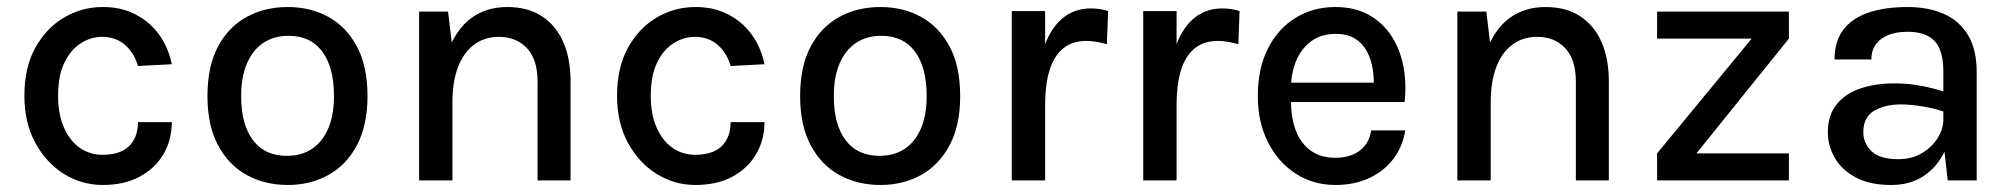

<svg xmlns="http://www.w3.org/2000/svg" viewBox="-20 -514 5734 547"><path d="M272.5 13Q213.5 13 162.8 -18.2Q112 -49.5 80.8 -106.8Q49.5 -164 49.5 -241Q49.5 -322 80.8 -378.2Q112 -434.5 162.8 -464.2Q213.5 -494 272.5 -494Q316 -494 350 -480.2Q384 -466.5 408.5 -443.5Q433 -420.5 448.2 -391.2Q463.5 -362 469.5 -331L373 -326Q362.5 -363 336.2 -386Q310 -409 271.5 -409Q239 -409 210.2 -390.8Q181.5 -372.5 163.5 -335.5Q145.5 -298.5 145.5 -241Q145.5 -188.5 162.2 -150.5Q179 -112.5 207.5 -92.8Q236 -73 271.5 -73Q322.5 -73 347.8 -97.8Q373 -122.5 373 -166H469.5Q469.5 -115.5 445.8 -75Q422 -34.5 378.2 -10.8Q334.5 13 272.5 13Z M800 13Q734.5 13 682.8 -15.5Q631 -44 601 -100.5Q571 -157 571 -240Q571 -325 601 -381.2Q631 -437.5 682.8 -465.8Q734.5 -494 800 -494Q864.5 -494 915.8 -465.8Q967 -437.5 997 -381.2Q1027 -325 1027 -240Q1027 -157 997 -100.5Q967 -44 915.8 -15.5Q864.5 13 800 13ZM797 -70Q839 -70 869 -90Q899 -110 915.2 -148.2Q931.5 -186.5 931.5 -240Q931.5 -322 898.2 -367Q865 -412 802.5 -412Q760.5 -412 730.2 -391.8Q700 -371.5 683.5 -333.2Q667 -295 667 -240Q667 -159 700.8 -114.5Q734.5 -70 797 -70Z M1511.5 0V-282Q1511.5 -344.5 1481.2 -376.8Q1451 -409 1401 -409Q1361 -409 1331.2 -387.2Q1301.5 -365.5 1285.2 -323.8Q1269 -282 1269 -222H1235Q1235 -310.5 1257.8 -371Q1280.5 -431.5 1323 -462.8Q1365.5 -494 1425.5 -494Q1483.5 -494 1523.8 -467.8Q1564 -441.5 1584.8 -394Q1605.5 -346.5 1605.5 -282V0ZM1174 0V-481H1256.5L1269 -377V0Z M1961 13Q1902 13 1851.2 -18.2Q1800.5 -49.5 1769.2 -106.8Q1738 -164 1738 -241Q1738 -322 1769.2 -378.2Q1800.5 -434.5 1851.2 -464.2Q1902 -494 1961 -494Q2004.5 -494 2038.5 -480.2Q2072.5 -466.5 2097 -443.5Q2121.5 -420.5 2136.8 -391.2Q2152 -362 2158 -331L2061.5 -326Q2051 -363 2024.8 -386Q1998.5 -409 1960 -409Q1927.5 -409 1898.8 -390.8Q1870 -372.5 1852 -335.5Q1834 -298.5 1834 -241Q1834 -188.5 1850.8 -150.5Q1867.5 -112.5 1896 -92.8Q1924.5 -73 1960 -73Q2011 -73 2036.2 -97.8Q2061.5 -122.5 2061.5 -166H2158Q2158 -115.5 2134.2 -75Q2110.5 -34.5 2066.8 -10.8Q2023 13 1961 13Z M2488.5 13Q2423 13 2371.2 -15.5Q2319.5 -44 2289.5 -100.5Q2259.5 -157 2259.5 -240Q2259.5 -325 2289.5 -381.2Q2319.5 -437.5 2371.2 -465.8Q2423 -494 2488.5 -494Q2553 -494 2604.2 -465.8Q2655.5 -437.5 2685.5 -381.2Q2715.5 -325 2715.5 -240Q2715.5 -157 2685.5 -100.5Q2655.5 -44 2604.2 -15.5Q2553 13 2488.5 13ZM2485.5 -70Q2527.5 -70 2557.5 -90Q2587.5 -110 2603.8 -148.2Q2620 -186.5 2620 -240Q2620 -322 2586.8 -367Q2553.5 -412 2491 -412Q2449 -412 2418.8 -391.8Q2388.5 -371.5 2372 -333.2Q2355.5 -295 2355.5 -240Q2355.5 -159 2389.2 -114.5Q2423 -70 2485.5 -70Z M2862.5 0V-482.5H2957.5V0ZM2931.5 -215Q2931.5 -308 2950.8 -369Q2970 -430 3004.8 -460Q3039.5 -490 3086.5 -490Q3100.5 -490 3112.8 -488.2Q3125 -486.5 3137 -482.5L3133.5 -388Q3120 -392 3104 -394.8Q3088 -397.5 3075.5 -397.5Q3034.5 -397.5 3008.2 -375.5Q2982 -353.5 2969.8 -312.8Q2957.5 -272 2957.5 -215Z M3237 0V-482.5H3332V0ZM3306 -215Q3306 -308 3325.2 -369Q3344.5 -430 3379.2 -460Q3414 -490 3461 -490Q3475 -490 3487.2 -488.2Q3499.5 -486.5 3511.5 -482.5L3508 -388Q3494.5 -392 3478.5 -394.8Q3462.5 -397.5 3450 -397.5Q3409 -397.5 3382.8 -375.5Q3356.5 -353.5 3344.2 -312.8Q3332 -272 3332 -215Z M3784 13Q3722 13 3672 -19Q3622 -51 3592.8 -108Q3563.5 -165 3563.5 -240.5Q3563.5 -319.5 3592.5 -376.2Q3621.5 -433 3671.5 -463.5Q3721.5 -494 3784 -494Q3840 -494 3880 -471.5Q3920 -449 3944.8 -410.5Q3969.5 -372 3978.5 -323.5Q3987.5 -275 3981.5 -223.5H3639.5V-278.5H3916.5L3893.5 -263.5Q3895 -290 3890.8 -317.2Q3886.5 -344.5 3874.5 -367.2Q3862.5 -390 3840.8 -403.8Q3819 -417.5 3785.5 -417.5Q3744 -417.5 3715.5 -396.5Q3687 -375.5 3672.5 -340.2Q3658 -305 3658 -263V-224.5Q3658 -178 3671.8 -142Q3685.5 -106 3713.8 -85.2Q3742 -64.5 3784 -64.5Q3825.5 -64.5 3852.8 -84Q3880 -103.5 3886.5 -142.5H3983.5Q3976 -95.5 3949 -60.5Q3922 -25.5 3879.8 -6.2Q3837.5 13 3784 13Z M4469.5 0V-282Q4469.5 -344.5 4439.2 -376.8Q4409 -409 4359 -409Q4319 -409 4289.2 -387.2Q4259.5 -365.5 4243.2 -323.8Q4227 -282 4227 -222H4193Q4193 -310.5 4215.8 -371Q4238.5 -431.5 4281 -462.8Q4323.5 -494 4383.5 -494Q4441.5 -494 4481.8 -467.8Q4522 -441.5 4542.8 -394Q4563.5 -346.5 4563.5 -282V0ZM4132 0V-481H4214.5L4227 -377V0Z M4701 0V-77L4970.5 -404H4701V-481H5076.5V-404L4813 -77H5076.5V0Z M5529 0 5516.5 -110.5V-311Q5516.5 -370 5491.8 -396.8Q5467 -423.5 5414.5 -423.5Q5384.5 -423.5 5361.2 -414.8Q5338 -406 5324.8 -388.5Q5311.5 -371 5311.5 -344.5H5206.5Q5206.5 -397.5 5232.5 -430.5Q5258.5 -463.5 5305.2 -478.8Q5352 -494 5414.5 -494Q5473 -494 5517.2 -474.8Q5561.5 -455.5 5586.5 -414.5Q5611.5 -373.5 5611.5 -308.5V0ZM5367.5 13Q5307 13 5267 -8.5Q5227 -30 5207.2 -64.2Q5187.5 -98.5 5187.5 -137.5Q5187.5 -185 5211.8 -215.8Q5236 -246.5 5279 -261.5Q5322 -276.5 5378 -276.5Q5416.5 -276.5 5453.2 -269.5Q5490 -262.5 5525 -251V-193.5Q5496.5 -204 5461 -210.2Q5425.5 -216.5 5395 -216.5Q5349.5 -216.5 5319 -198.2Q5288.5 -180 5288.5 -137.5Q5288.5 -105.5 5312.2 -83Q5336 -60.5 5388.5 -60.5Q5426.5 -60.5 5455.5 -77.8Q5484.5 -95 5500.5 -121Q5516.5 -147 5516.5 -173H5539.5Q5539.5 -123.5 5519.2 -81Q5499 -38.5 5460.8 -12.8Q5422.5 13 5367.5 13Z"/></svg>

Font: Karla Medium
Style: Regular
Weight: 500
Designer: Jonathan Pinhorn
Version: Version 2.001